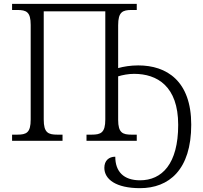

<svg xmlns="http://www.w3.org/2000/svg" viewBox="-20 -734 1057 1001"><path d="M710 247C861 247 977 151 977 -84C977 -312 849 -393 701 -393C661 -393 624 -387 596 -379V-602C596 -672 619 -682 667 -682H693V-714H43V-682H69C118 -682 140 -672 140 -604V-111C140 -42 118 -32 70 -32H43V0H306V-32H279C231 -32 208 -42 208 -111V-675H529V-111C529 -42 506 -32 458 -32H431V0H693V-32H666C620 -32 596 -41 596 -109V-336C619 -343 649 -349 679 -349C799 -349 909 -285 909 -83C909 121 824 206 710 206C624 206 581 160 581 83C548 83 524 103 524 141C524 201 585 247 710 247Z"/></svg>

Font: Noto Serif Light
Style: Regular
Weight: 300
Designer: Monotype Design Team
Foundry: Monotype Imaging Inc.
Version: Version 2.013